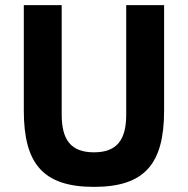

<svg xmlns="http://www.w3.org/2000/svg" viewBox="-20 -718 734 750"><path d="M73 -698V-286C73 -80 147 12 347 12C547 12 621 -80 621 -286V-698H473V-270C473 -172 437 -123 347 -123C257 -123 221 -172 221 -270V-698Z"/></svg>

Font: IBM Plex Sans Thai Looped
Style: Bold
Weight: 700
Designer: Mike Abbink, Paul van der Laan, Pieter van Rosmalen, Ben Mitchell, Mark Frömberg
Foundry: Bold Monday
Version: Version 1.1